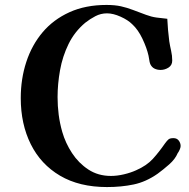

<svg xmlns="http://www.w3.org/2000/svg" viewBox="-20 -757 765 777"><path d="M711 -166Q711 -160 707 -151Q703 -142 699 -137Q689 -113 664.5 -91.5Q640 -70 618 -54Q571 -21 521 -10.5Q471 0 413 0Q301 0 223 -46Q145 -92 104.5 -173.5Q64 -255 64 -360Q64 -438 86.5 -506.5Q109 -575 152.5 -626.5Q196 -678 261 -707.5Q326 -737 411 -737Q445 -737 469.5 -731.5Q494 -726 517.5 -717Q541 -708 571 -697Q592 -689 613.5 -686Q635 -683 657 -681Q658 -659 660 -636Q662 -613 665 -590Q668 -571 672.5 -551.5Q677 -532 677 -512Q677 -493 662 -483.5Q647 -474 630 -474Q616 -474 605 -479.5Q594 -485 588 -498Q585 -506 584 -515Q583 -524 581 -532Q574 -563 556.5 -600Q539 -637 515 -659Q498 -676 468 -689.5Q438 -703 413 -703Q388 -703 366 -691.5Q344 -680 325 -665Q282 -629 257.5 -579Q233 -529 223 -473Q213 -417 213 -364Q213 -328 217.5 -293Q222 -258 232 -223Q245 -178 271.5 -137.5Q298 -97 337.5 -71Q377 -45 429 -45Q454 -45 481.5 -51.5Q509 -58 531 -68Q574 -87 598.5 -114Q623 -141 648 -177Q656 -188 662 -193Q668 -198 682 -198Q696 -198 703.5 -188Q711 -178 711 -166Z"/></svg>

Font: l_WÎãfOS
Style: ^8Ä
Weight: 700
Designer: LiuPeng
Version: Version 1.3